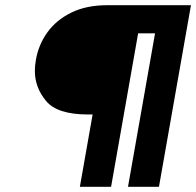

<svg xmlns="http://www.w3.org/2000/svg" viewBox="-20 -718 754 738"><path d="M591 0H472L576 -590H511L407 0H287L336 -278H318Q200 -278 157 -330Q114 -382 114 -445Q114 -466 118 -488Q128 -546 162 -593.5Q196 -641 254 -669.5Q312 -698 392 -698H714Z"/></svg>

Font: Fz Poppins SemBd
Style: Italic
Weight: 600
Italic angle: -10°
Designer: Ninad Kale (Devanagari), Jonny Pinhorn (Latin)
Foundry: Indian Type Foundry
Version: Vit hóa bi Vntype.Com & FontZin.Com